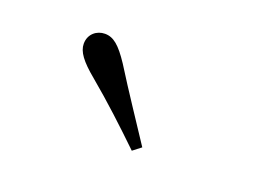

<svg xmlns="http://www.w3.org/2000/svg" viewBox="-48 -912 531 396"><g transform="rotate(20 217.5 -714.0)"><path d="M280 -624C248.6 -672 215.7 -720.3 182.8 -773C161 -805.8 146.8 -817.9 127.8 -817.9C110.3 -817.9 93.4 -805.4 93.4 -783.8C93.4 -766.3 106.2 -749.1 136.9 -723.8C180.8 -687.2 221.5 -649.2 262 -610.1Z"/></g></svg>

Font: Source Han Serif TW VF
Style: Regular
Weight: 250
Designer: Ryoko NISHIZUKA 西塚涼子 (kana & ideographs); Frank Grießhammer (Latin, Greek & Cyrillic); Wenlong ZHANG 张文龙 (bopomofo); San
Foundry: Adobe
Version: Version 2.002;hotconv 1.1.0;makeotfexe 2.6.0